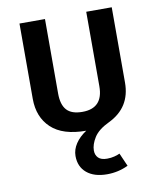

<svg xmlns="http://www.w3.org/2000/svg" viewBox="-89 -636 789 949"><g transform="rotate(-10 305.5 -161.5)"><path d="M537 -188Q537 -63 425 -9Q370 17 348.5 51.5Q327 86 327 116Q327 139 341 153Q355 167 385 167Q405 167 422 162.5Q439 158 449 153L478 219Q428 243 372 243Q307 243 270 212Q233 181 233 127Q233 95 252.5 65.5Q272 36 307 13Q190 13 132 -41.5Q74 -96 74 -188V-566H202V-192Q202 -136 226.5 -109Q251 -82 305 -82Q409 -82 409 -192V-566H537Z"/></g></svg>

Font: Qnwhxotralxmqkhsjrfbfhwcoqn
Style: Regular
Weight: 500
Designer: Carrois Corporate & Edenspiekermann
Foundry: Carrois Corporate GbR & Edenspiekermann AG
Version: Version 2.001